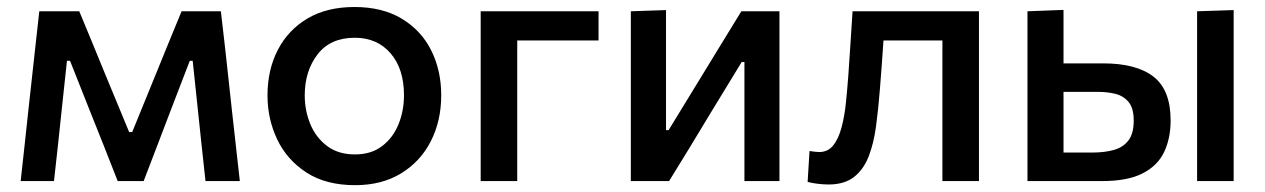

<svg xmlns="http://www.w3.org/2000/svg" viewBox="-20 -530 3702 562"><path d="M40.5 0Q46.5 -54 52.2 -106.8Q58 -159.5 63.5 -211.5L71 -279.5Q77 -333.5 83 -388.5Q89 -443 95 -497H212Q230.5 -452.5 249.2 -407.2Q268 -362 286 -317.5L358 -143.5H367L438 -317.5Q456.5 -363 474.8 -407.8Q493 -452.5 511.5 -497H626.5Q632.5 -444 639 -388.5Q645 -332.5 651 -279L658.5 -210Q664 -159.5 670 -107Q676 -54 682 0H581.5Q575.5 -53.5 569.8 -107.8Q564 -162 558.5 -215L544 -352H535.5L479.5 -206.5Q460 -155 440.2 -103.5Q420.5 -52 400.5 0H324.5Q304 -52 284 -103Q263.5 -154 243.5 -204.5L185 -352H176L161.5 -217Q156 -162.5 150 -108.2Q144 -54 138 0Z M1019.5 12Q934 12 877 -25Q820 -62 791.5 -121.8Q763 -181.5 763 -251Q763 -325.5 793.2 -384Q823.5 -442.5 880.2 -476Q937 -509.5 1017.5 -509.5Q1099.5 -509.5 1156.2 -475.2Q1213 -441 1242.2 -382.5Q1271.5 -324 1271.5 -251Q1271.5 -176.5 1241.2 -117Q1211 -57.5 1154.5 -22.8Q1098 12 1019.5 12ZM1019 -78Q1067 -78 1099 -102.8Q1131 -127.5 1146.8 -167Q1162.5 -206.5 1162.5 -251Q1162.5 -328.5 1123.2 -374Q1084 -419.5 1018.5 -419.5Q947 -419.5 909.5 -370.8Q872 -322 872 -251Q872 -206.5 888.2 -167Q904.5 -127.5 937.2 -102.8Q970 -78 1019 -78Z M1387 0V-497H1732V-411.5H1494V0Z M1826.5 0V-497L1929.5 -500.5V-149H1937L2030 -301Q2060.5 -350.5 2090.5 -400Q2120.5 -449 2150 -497H2261.5V0H2159V-348.5H2151L2059.5 -198.5Q2029 -148.5 1999 -98.5Q1968.5 -48.5 1938.5 0Z M2405.5 10Q2391.5 10 2374 8Q2356.5 6 2344 2.5L2349.5 -88Q2357.5 -86.5 2365.5 -85.8Q2373.5 -85 2378 -85Q2403.5 -85 2419 -104.5Q2434.5 -124 2443.2 -156.8Q2452 -189.5 2456 -228.8Q2460 -268 2463 -307.5Q2466 -356 2469.5 -404Q2472.5 -452 2475.5 -497H2845.5V0H2738.5V-411.5H2566L2561 -339.5Q2558 -303 2555.5 -268.5Q2551 -211 2544.2 -160.5Q2537.5 -110 2522.5 -71.8Q2507.5 -33.5 2479.5 -11.8Q2451.5 10 2405.5 10Z M2987.5 0V-497L3093 -501V-344.5H3209Q3306.5 -344.5 3356.5 -305.5Q3406.5 -266.5 3406.5 -177.5Q3406.5 -125 3387.5 -85Q3368.5 -45 3324.5 -22.5Q3280.5 0 3206.5 0ZM3093 -83.5H3178.5Q3212 -83.5 3239.2 -90.8Q3266.5 -98 3282.5 -118.2Q3298.5 -138.5 3298.5 -177Q3298.5 -214 3283 -232Q3267.5 -250 3244 -255.5Q3220.5 -261 3197 -261H3093ZM3484 0V-497L3591 -500.5V0Z"/></svg>

Font: Heraclito Medium
Style: Regular
Weight: 500
Designer: Kostas Bartsokas (font) & Cristiano Sobral (main changes)
Foundry: Kostas Bartsokas (font) & Cristiano Sobral (main changes)
Version: Version 1.00;July 8, 2020;FontCreator 13.0.0.2655 64-bit